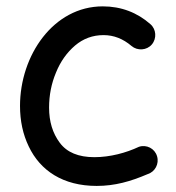

<svg xmlns="http://www.w3.org/2000/svg" viewBox="-20 -555 563 613"><path d="M464.8 -413.1C481 -432.1 479 -461.9 460 -478C418.5 -514.6 367.2 -534.7 308.1 -534.7C150.4 -534.7 43.9 -377.9 43.9 -216.8C43.9 -168.9 53.2 -126 71.8 -87.4C108.4 -10.3 181.2 38.6 288.6 38.6C346.7 38.6 396.5 24.4 451.2 1C475.1 -6.3 488.8 -32.2 481.4 -56.2C474.1 -81.1 447.8 -94.2 423.8 -86.4C382.3 -66.9 331.5 -53.2 281.2 -53.2C230.5 -53.2 193.8 -68.4 170.9 -99.1C147.9 -129.9 136.7 -167 136.7 -211.4C136.7 -251 144 -288.1 158.7 -323.2C172.9 -358.4 193.4 -387.2 219.7 -409.7C245.6 -431.6 275.9 -442.9 310.5 -442.9C343.3 -442.9 373 -431.2 399.9 -408.2C418.9 -392.1 448.7 -394 464.8 -413.1Z"/></svg>

Font: Mikhak Medium
Style: Regular
Weight: 500
Designer: Amin Abedi
Version: Version 3.2